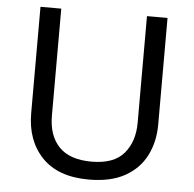

<svg xmlns="http://www.w3.org/2000/svg" viewBox="-52 -766 835 828"><g transform="rotate(5 365.5 -352.0)"><path d="M640 -252Q640 -178 610 -118.5Q580 -59 518.5 -24.5Q457 10 362 10Q229 10 159.5 -62.5Q90 -135 90 -254V-714H180V-251Q180 -164 226.5 -116Q273 -68 367 -68Q464 -68 507.5 -119.5Q551 -171 551 -252V-714H640Z"/></g></svg>

Font: Go Noto Current
Style: Regular
Weight: 400
Designer: Monotype Design Team
Foundry: Monotype Imaging Inc.
Version: Version 2.007; ttfautohint (v1.8) -l 8 -r 50 -G 200 -x 14 -D